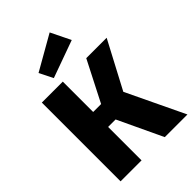

<svg xmlns="http://www.w3.org/2000/svg" viewBox="-277 -1084 1198 1198"><g transform="rotate(-45 322.0 -485.0)"><path d="M644 0H444L305 -295H239V0H54V-695H239V-427H309L446 -695H626L461 -383ZM215 -750 170 -840 398 -970 462 -839Z"/></g></svg>

Font: Trujillo ExtraBold
Style: Regular
Weight: 800
Designer: Fira Sans original fonts by bBox Type GmbH, Carrois Corporate GbR, & Edenspiekermann AG / Changes by Cristiano Sobral
Foundry: Fira Sans original fonts by bBox Type GmbH, Carrois Corporate GbR, & Edenspiekermann AG / Changes by Cristiano Sobral
Version: Version 4.301;July 28, 2020;FontCreator 13.0.0.2655 64-bit